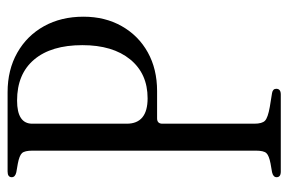

<svg xmlns="http://www.w3.org/2000/svg" viewBox="-147 -613 760 506"><g transform="rotate(-90 233.0 -360.0)"><path d="M34 0Q19 0 19 -11Q19 -20 32 -23L55 -27Q76 -31 82.5 -38Q89 -45 89 -66V-654Q89 -675 82.5 -682Q76 -689 55 -693L32 -697Q19 -700 19 -709Q19 -720 34 -720H243Q302 -720 347 -694.5Q392 -669 417 -624Q442 -579 442 -520Q442 -463 417 -419Q392 -375 348 -350.5Q304 -326 246 -326H174Q160 -326 160 -312V-70Q160 -49 168 -41.5Q176 -34 204 -29L241 -23Q252 -21 252 -12Q252 0 237 0ZM160 -406Q160 -351 227 -351Q292 -351 329.5 -397Q367 -443 367 -523Q367 -605 329 -650Q291 -695 221 -695Q160 -695 160 -655Z"/></g></svg>

Font: Instrument Serif
Style: Regular
Weight: 400
Designer: Rodrigo Fuenzalida
Foundry: fragTYPE
Version: Version 1.000; ttfautohint (v1.8.4.7-5d5b);gftools[0.9.27]